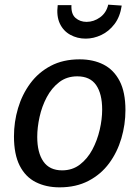

<svg xmlns="http://www.w3.org/2000/svg" viewBox="-20 -795 598 825"><path d="M236 10Q178 10 133.5 -12.5Q89 -35 64.5 -83.5Q40 -132 40 -209Q40 -271 57.5 -330Q75 -389 110 -436.5Q145 -484 198 -512Q251 -540 322 -540Q381 -540 425 -517.5Q469 -495 494 -447Q519 -399 519 -322Q519 -260 501.5 -200.5Q484 -141 449 -93.5Q414 -46 360.5 -18Q307 10 236 10ZM247 -63Q291 -63 323.5 -88Q356 -113 377 -152.5Q398 -192 408.5 -237.5Q419 -283 419 -324Q419 -392 393 -429.5Q367 -467 312 -467Q267 -467 234.5 -442Q202 -417 181 -377.5Q160 -338 150 -292.5Q140 -247 140 -207Q140 -139 166.5 -101Q193 -63 247 -63ZM348 -629Q312 -629 282 -645.5Q252 -662 237 -694Q222 -726 228 -773H287Q285 -735 304.5 -718Q324 -701 352 -701Q383 -701 410 -720.5Q437 -740 445 -775L503 -771Q496 -723 472 -691.5Q448 -660 415 -644.5Q382 -629 348 -629Z"/></svg>

Font: Bitter Thin Medium
Style: Italic
Weight: 500
Italic angle: -9°
Version: Version 3.021